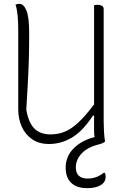

<svg xmlns="http://www.w3.org/2000/svg" viewBox="-20 -730 640 1000"><path d="M235 20Q183 20 147 -5Q111 -30 93 -71Q75 -112 75 -160V-570Q75 -614 72 -647Q69 -680 61 -706Q70 -710 81 -710Q103 -710 117.5 -676Q132 -642 132 -556Q132 -477 130 -413.5Q128 -350 124.5 -290Q121 -230 117 -159Q128 -92 158.5 -61Q189 -30 243 -30Q282 -30 316 -43.5Q350 -57 386.5 -90.5Q423 -124 470 -186V-703Q474 -704 478.5 -704.5Q483 -705 488 -705Q499 -705 509.5 -700.5Q520 -696 520 -682V-100Q520 -72 521.5 -45.5Q523 -19 527 7Q519 16 495 22Q437 36 406 68.5Q375 101 375 142Q375 200 437 200Q483 200 520 170H526Q529 175 529.5 180Q530 185 530 192Q530 219 504 234.5Q478 250 434 250Q380 250 351 222.5Q322 195 322 143Q322 84 364.5 42Q407 0 473 -16Q471 -24 470.5 -32.5Q470 -41 470 -50V-128H464Q412 -48 355.5 -14Q299 20 235 20Z"/></svg>

Font: Recursive Mn Csl St Lt
Style: Regular
Weight: 300
Monospace: yes
Version: Version 1.079;hotconv 1.0.112;makeotfexe 2.5.65598; ttfautoh